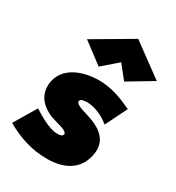

<svg xmlns="http://www.w3.org/2000/svg" viewBox="-192 -873 922 1008"><g transform="rotate(30 269.0 -368.5)"><path d="M332 -610 396 -530 543 -618 348 -761 116 -625 241 -531ZM75 -182 -5 -48C74 -3 155 25 251 24C360 23 438 -26 451 -130C460 -207 409 -246 346 -271C307 -286 237 -298 241 -323C243 -335 262 -339 282 -339C325 -339 379 -318 420 -283L485 -414C420 -445 356 -470 279 -470C175 -469 75 -427 61 -330C52 -260 88 -215 145 -186C180 -168 266 -158 262 -133C261 -120 243 -117 231 -117C196 -116 147 -136 75 -182Z"/></g></svg>

Font: Jost* Black
Style: Italic
Weight: 900
Italic angle: -10°
Version: Version 3.7